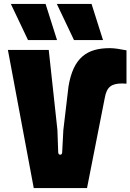

<svg xmlns="http://www.w3.org/2000/svg" viewBox="-20 -953 661 973"><path d="M151 0H421L511 -457C521 -514 546 -530 600 -530C607 -530 621 -529 621 -529V-698C584 -705 559 -709 536 -709C422 -709 351 -662 327 -514L301 -294L295 -180C295 -173 290 -169 285 -169C280 -169 276 -172 275 -180L271 -294L227 -700H20ZM269 -750 211 -933H35L122 -750ZM502 -750 444 -933H268L355 -750Z"/></svg>

Font: Finlandica Black
Style: Regular
Weight: 900
Designer: Niklas Ekholm, Juho Hiilivirta, Jaakko Suomalainen
Foundry: Helsinki Type Studio
Version: Version 2.000;Glyphs 3.2 (3202)